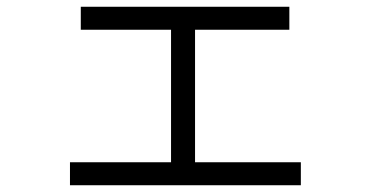

<svg xmlns="http://www.w3.org/2000/svg" viewBox="-20 -564 1096 568"><path d="M870 -16H187V-84H486V-476H219V-544H836V-476H557V-84H870Z"/></svg>

Font: PlemolJP
Style: Regular
Weight: 400
Monospace: yes
Version: v2.0.4; ttfautohint (v1.8.4.7-5d5b-dirty) -l 6 -r 45 -G 200 